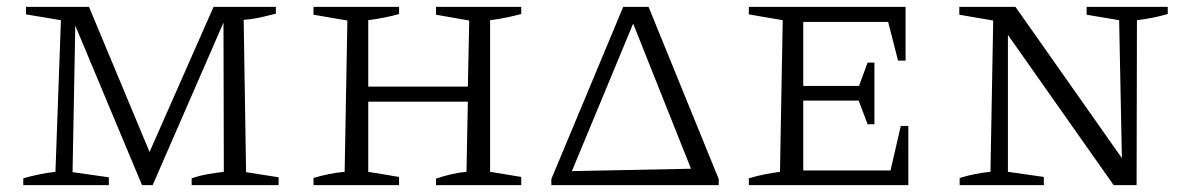

<svg xmlns="http://www.w3.org/2000/svg" viewBox="-20 -541 3472 561"><path d="M699 -38 794 -23V0H540V-20Q563 -28 586.5 -32Q610 -36 634 -39L633 -475L426 0H395L200 -466L192 -38L298 -23V0H48V-20Q97 -34 142 -39L158 -482L56 -499V-521H240L417 -97L604 -521H786V-501Q767 -496 742.5 -490.5Q718 -485 692 -483Z M896 0V-21Q919 -28 942 -32.5Q965 -37 987 -39L995 -481L896 -498V-521H1146V-500Q1108 -489 1056 -482V-288H1347L1351 -481L1254 -498V-521H1503V-500Q1484 -495 1460.5 -490Q1437 -485 1412 -482V-39L1503 -24V0H1254V-19Q1277 -27 1299 -32Q1321 -37 1343 -39L1347 -244H1056V-39L1146 -24V0Z M1875 -521 2080 -18V0H1591V-18L1801 -521ZM1651 -41 1999 -48 1830 -472Z M2612 -173H2634V0H2168V-20Q2191 -27 2214 -31.5Q2237 -36 2259 -39L2267 -482L2168 -499V-521H2626V-364H2604L2575 -477H2327V-290H2490L2515 -358H2535V-178H2515L2489 -247H2327V-43H2582Z M3155 -521H3392V-500Q3367 -493 3346.5 -489Q3326 -485 3302 -482L3301 0H3234L2925 -439V-39L3030 -24V0H2784V-21Q2807 -28 2829.5 -32.5Q2852 -37 2874 -39L2882 -481L2783 -498V-521H2947L3258 -79L3250 -482L3155 -498Z"/></svg>

Font: Piazzolla SC Light
Style: Regular
Weight: 300
Designer: Juan Pablo del Peral
Foundry: Huerta Tipografica
Version: Version 1.330